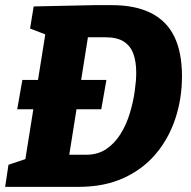

<svg xmlns="http://www.w3.org/2000/svg" viewBox="-26 -727 745 747"><path d="M41 -302 61 -416H388L368 -302ZM409 -707Q500 -707 561 -676.5Q622 -646 652 -585Q682 -524 682 -430Q682 -343 656 -265Q630 -187 579.5 -127.5Q529 -68 454 -34Q379 0 280 0H-6L7 -86L91 -114L70 -91L153 -611L169 -586L91 -616L105 -702L341 -707ZM310 -125Q355 -125 388 -147.5Q421 -170 443.5 -206.5Q466 -243 479 -286Q492 -329 498 -371Q504 -413 504 -444Q504 -487 493 -517.5Q482 -548 456 -565Q430 -582 384 -582H290L321 -613L238 -90L221 -125Z"/></svg>

Font: Bitter Thin ExtraBold
Style: Italic
Weight: 800
Italic angle: -9°
Version: Version 2.002